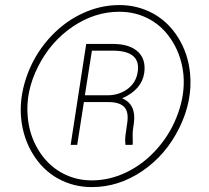

<svg xmlns="http://www.w3.org/2000/svg" viewBox="-20 -741 838 771"><path d="M459 -720.7Q532.7 -720.7 594.7 -686.8Q656.7 -652.8 696 -589.1Q735.4 -525.4 743.2 -446.8Q753.9 -336.9 700.2 -227.8Q646.5 -118.7 551.5 -54.2Q456.5 10.3 349.1 10.3Q274.9 10.3 213.1 -23.9Q151.4 -58.1 112.1 -122.3Q72.8 -186.5 64.9 -265.6Q57.1 -345.7 85.7 -429.9Q114.3 -514.2 172.1 -581.1Q230 -647.9 304.9 -684.3Q379.9 -720.7 459 -720.7ZM91.3 -272.9Q97.2 -200.2 133.1 -140.4Q168.9 -80.6 225.3 -48.6Q281.7 -16.6 349.1 -16.6Q421.4 -16.6 490.5 -50.5Q559.6 -84.5 613.5 -146.5Q667.5 -208.5 695.3 -286.9Q723.1 -365.2 716.8 -439Q710 -512.2 674.3 -571.5Q638.7 -630.9 582.8 -662.4Q526.9 -693.8 459 -693.8Q360.4 -693.8 271.7 -633.8Q183.1 -573.7 132.6 -473.1Q82 -372.6 91.3 -272.9ZM316.9 -331.1 290 -159.2H263.7L326.2 -564.5H438Q501.5 -563.5 534.2 -533Q566.9 -502.4 559.1 -447.3Q548.8 -380.9 470.7 -346.2Q527.8 -321.8 517.6 -246.6Q512.2 -214.4 512.7 -197.8L513.2 -167L512.2 -159.2H483.9Q481.4 -176.8 483.4 -194.3L490.7 -246.1Q497.6 -289.6 480.2 -309.8Q462.9 -330.1 418.9 -331.1ZM320.8 -358.4H415.5Q459 -359.4 491.9 -383.5Q524.9 -407.7 532.2 -447.8Q548.8 -535.2 438 -537.6H349.1Z"/></svg>

Font: TypoPRO Roboto
Style: Italic
Weight: 250
Italic angle: -12°
Designer: Google
Version: Version 2.136; 2016